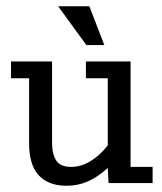

<svg xmlns="http://www.w3.org/2000/svg" viewBox="-20 -592 525 621"><path d="M331.1 0 328.6 -48.8Q296.4 -19.5 264.4 -5.4Q232.4 8.8 195.8 8.8Q163.6 8.8 140.6 -0.7Q117.7 -10.3 102.8 -27.8Q87.9 -45.4 81.1 -70.6Q74.2 -95.7 74.2 -127.4V-338.9H15.6V-393.1H148.4V-130.9Q148.4 -92.8 162.1 -72.5Q175.8 -52.2 209.5 -52.2Q243.7 -52.2 274.4 -71.8Q305.2 -91.3 328.6 -122.1V-338.9H257.8V-393.1H402.3V-52.2H473.6V0ZM259.3 -446.3 168 -571.8H269L317.4 -446.3Z"/></svg>

Font: Rokkitt
Style: Regular
Weight: 400
Version: Version 1.2; ttfautohint (v1.5) -l 7 -r 28 -G 50 -x 13 -D la